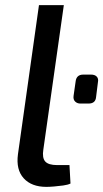

<svg xmlns="http://www.w3.org/2000/svg" viewBox="-20 -720 403 749"><path d="M294 -316Q281 -316 273 -324Q265 -332 267 -346L275 -402Q278 -429 305 -429H335Q350 -429 357.5 -421Q365 -413 362 -399L355 -343Q354 -329 346.5 -322.5Q339 -316 325 -316ZM229 -700 149 -136Q144 -104 156.5 -90Q169 -76 203 -76H251L255 -4Q245 1 227 3.5Q209 6 191 7.5Q173 9 161 9Q103 9 72.5 -24.5Q42 -58 50 -118L132 -700Z"/></svg>

Font: Exo 2 Medium
Style: Italic
Weight: 500
Italic angle: -8°
Designer: Natanael Gama
Foundry: Natanael Gama
Version: Version 2.010